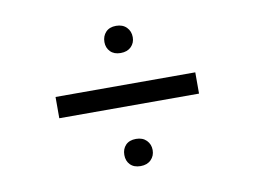

<svg xmlns="http://www.w3.org/2000/svg" viewBox="-60 -684 870 656"><g transform="rotate(-10 375.0 -355.5)"><path d="M378.5 -598.8Q401.5 -598.8 414.9 -585.1Q428.3 -571.5 428.3 -550.8Q428.3 -531 414.9 -517.7Q401.5 -504.5 378.5 -504.5Q355.7 -504.5 342.9 -517.7Q330 -531 330 -550.8Q330 -571.5 342.7 -585.1Q355.5 -598.8 378.5 -598.8ZM133 -395.3H617.8V-321.5H133ZM378.5 -206.5Q401.5 -206.5 414.9 -192.9Q428.3 -179.2 428.3 -159.2Q428.3 -139.2 414.9 -125.7Q401.5 -112.2 378.5 -112.2Q355.5 -112.2 342.7 -125.4Q330 -138.5 330 -159.2Q330 -180 342.7 -193.3Q355.5 -206.5 378.5 -206.5Z"/></g></svg>

Font: FreesentationVF
Style: Regular
Weight: 400
Designer: glyphs from Roboto by Christian Robertson / Hangul glyphs from Noto Sans CJK(Source Han Sans) by Jang Soo-young and Kang
Foundry: PT&
Version: Version 2.001;Glyphs 3.3.1 (3343)